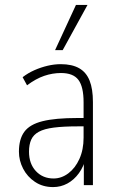

<svg xmlns="http://www.w3.org/2000/svg" viewBox="-20 -753 470 781"><path d="M196 8Q154 8 122.5 -13Q91 -34 74 -67Q57 -100 57 -136Q57 -187 79 -217Q101 -247 153 -260Q205 -273 295 -273H329V-239H297Q238 -239 199 -234Q160 -229 138 -217Q116 -205 107 -185Q98 -165 98 -136Q98 -87 126 -57Q154 -27 198 -27Q230 -27 258 -48Q286 -69 303 -106.5Q320 -144 320 -193V-337Q320 -400 299 -428Q278 -456 228 -456Q194 -456 160 -444.5Q126 -433 90 -406L72 -439Q94 -456 120 -467.5Q146 -479 173.5 -485.5Q201 -492 227 -492Q273 -492 302 -475.5Q331 -459 344.5 -425Q358 -391 358 -338V0H321V-114H330Q321 -76 301 -48.5Q281 -21 254 -6.5Q227 8 196 8ZM204 -549 289 -733H336L235 -549Z"/></svg>

Font: Nunito Sans 12pt ExtraLight Condensed
Style: Regular
Weight: 200
Width: 3
Version: Version 3.101;gftools[0.9.27]